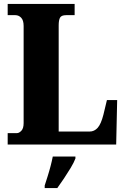

<svg xmlns="http://www.w3.org/2000/svg" viewBox="-20 -734 638 975"><path d="M19 0V-58H66Q77 -58 88.5 -70Q100 -82 100 -109V-602Q100 -631 87.5 -644Q75 -657 58 -657H19V-714H359V-657H316Q292 -657 285 -644.5Q278 -632 278 -605V-66H435Q459 -66 476 -85Q493 -104 505 -151L523 -226H575L570 0ZM207 208Q213 189 221.5 162.5Q230 136 237 109Q244 82 248 61H363V71Q355 92 339 118.5Q323 145 305 172Q287 199 271 221H207Z"/></svg>

Font: Noto Serif Hebrew Condensed Black
Style: Regular
Weight: 900
Width: 3
Designer: Monotype Design Team
Foundry: Monotype Imaging Inc.
Version: Version 2.004; ttfautohint (v1.8.4.7-5d5b)